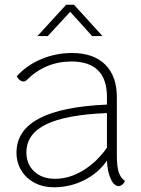

<svg xmlns="http://www.w3.org/2000/svg" viewBox="-20 -785 598 815"><path d="M510 -17Q509 -10 500.5 -2.5Q492 5 484 5Q464 5 450 -26Q436 -57 434 -103Q397 -50 337 -20Q277 10 208 10Q163 10 127 -9Q91 -28 70.5 -61.5Q50 -95 50 -137Q50 -325 434 -341V-373Q434 -524 283 -524Q172 -524 92 -444Q87 -439 80 -439Q72 -439 64 -445Q56 -451 51 -461Q93 -508 155 -534Q217 -560 286 -560Q377 -560 426.5 -511Q476 -462 476 -373V-127Q476 -80 483.5 -55.5Q491 -31 510 -17ZM434 -158V-305Q259 -298 175.5 -257Q92 -216 92 -138Q92 -88 125.5 -57Q159 -26 213 -26Q274 -26 332 -61Q390 -96 434 -158ZM261 -765H294L415 -632H371L278 -735L183 -632H139Z"/></svg>

Font: Krub ExtraLight
Style: Regular
Weight: 275
Designer: Ekaluck Peanpanawate
Foundry: Cadson Demak Co.,Ltd.
Version: Version 1.000; ttfautohint (v1.6)